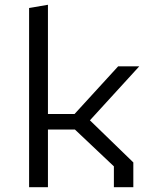

<svg xmlns="http://www.w3.org/2000/svg" viewBox="-20 -785 660 805"><path d="M457.5 0H539V-104L357 -280.5L564 -507H475.5L292.5 -307H181V-765L102 -751.5V0H181V-242H294L457.5 -87.5Z"/></svg>

Font: Monaspace Krypton Light
Style: Regular
Weight: 300
Designer: Riley Cran & the Lettermatic Team
Foundry: Lettermatic
Version: Version 1.101 (Monaspace Krypton)